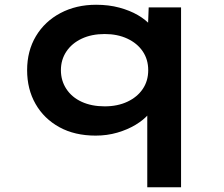

<svg xmlns="http://www.w3.org/2000/svg" viewBox="-20 -560 940 807"><path d="M599 227V-141L628 -131Q626 -105 605 -80.5Q584 -56 550 -35.5Q516 -15 473 -2.5Q430 10 382 10Q294 10 229.5 -25.5Q165 -61 129.5 -123Q94 -185 94 -265Q94 -346 131 -408Q168 -470 234 -505Q300 -540 384 -540Q437 -540 481.5 -528Q526 -516 559.5 -496.5Q593 -477 613 -453.5Q633 -430 635 -405L600 -400L605 -529H741V227ZM420 -113Q474 -113 515.5 -132.5Q557 -152 580 -186Q603 -220 603 -265Q603 -310 580 -344Q557 -378 515.5 -397.5Q474 -417 420 -417Q365 -417 323.5 -397.5Q282 -378 259 -343.5Q236 -309 236 -265Q236 -221 259 -186Q282 -151 323.5 -132Q365 -113 420 -113Z"/></svg>

Font: Lexend Peta SemiBold
Style: Regular
Weight: 600
Designer: Bonnie Shaver-Troup, Thomas Jockin
Foundry: Lexend
Version: Version 1.007